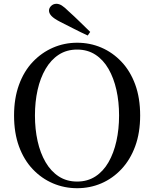

<svg xmlns="http://www.w3.org/2000/svg" viewBox="-20 -974 812 1011"><path d="M455 -806 442 -787Q405 -804 369 -822.5Q333 -841 297 -859Q264 -876 251 -890Q238 -904 238 -918Q238 -932 249.5 -943Q261 -954 277 -954Q291 -954 305.5 -945Q320 -936 343 -913Q370 -889 398 -861.5Q426 -834 455 -806ZM386 17Q319 17 259 -8.5Q199 -34 152.5 -83Q106 -132 80 -203Q54 -274 54 -366Q54 -456 80 -527.5Q106 -599 152.5 -648Q199 -697 259 -723Q319 -749 386 -749Q454 -749 513.5 -723.5Q573 -698 619.5 -649Q666 -600 692 -529Q718 -458 718 -366Q718 -275 692 -204Q666 -133 619.5 -83.5Q573 -34 513.5 -8.5Q454 17 386 17ZM386 -18Q441 -18 482.5 -45Q524 -72 551.5 -120Q579 -168 593 -231Q607 -294 607 -366Q607 -438 593 -500.5Q579 -563 551.5 -611Q524 -659 482.5 -686Q441 -713 386 -713Q331 -713 289.5 -686Q248 -659 220 -611Q192 -563 178 -500.5Q164 -438 164 -366Q164 -294 178 -231Q192 -168 220 -120Q248 -72 289.5 -45Q331 -18 386 -18Z"/></svg>

Font: Noto Serif TC ExtraLight Medium
Style: Regular
Weight: 500
Version: Version 2.002-H1;hotconv 1.1.0;makeotfexe 2.6.0